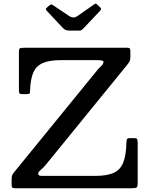

<svg xmlns="http://www.w3.org/2000/svg" viewBox="-20 -1005 802 1025"><path d="M109 -750H659.5Q670.5 -750 673.2 -746Q676 -742 676 -731V-703.5Q676 -684.5 669.8 -674.2Q663.5 -664 655 -654L225.5 -126.5Q213 -110.5 198.5 -98.8Q184 -87 184 -77Q184 -72 188 -69Q192 -66 204 -66H488Q551 -66 586.8 -82.2Q622.5 -98.5 638 -137.5Q653.5 -176.5 655 -245Q655.5 -256.5 657.8 -262Q660 -267.5 672.5 -267.5H696.5Q709.5 -267.5 712.2 -261.8Q715 -256 715 -244V-29.5Q715 -9 709.8 -4.5Q704.5 0 683.5 0H63.5Q51 0 46.5 -3Q42 -6 42 -19V-45.5Q42 -61.5 45 -69.2Q48 -77 55 -85L496.5 -627Q506.5 -640 519.5 -651.8Q532.5 -663.5 532.5 -675Q532.5 -684 498.5 -684H306.5Q243.5 -684 208 -668.2Q172.5 -652.5 157.5 -617Q142.5 -581.5 140.5 -522Q140.5 -507.5 137 -505Q133.5 -502.5 119 -502.5H100.5Q86.5 -502.5 83.8 -507Q81 -511.5 81 -524.5V-726.5Q81 -744 86.2 -747Q91.5 -750 109 -750ZM315.5 -856 231.5 -945.5Q225.5 -951.5 224.8 -955.2Q224 -959 230.5 -964.5L243.5 -976Q251 -982 254.5 -981.2Q258 -980.5 266.5 -975L347 -921Q361 -912 371.8 -911.8Q382.5 -911.5 396 -921L481.5 -981Q489 -986.5 492.8 -985Q496.5 -983.5 503 -977L512 -968.5Q519 -962 519.8 -958.2Q520.5 -954.5 514.5 -947.5L425 -853Q419.5 -847.5 415.5 -844.5Q411.5 -841.5 400 -841.5H352.5Q338 -841.5 330.2 -845.2Q322.5 -849 315.5 -856Z"/></svg>

Font: Besley* Medium
Style: Regular
Weight: 500
Designer: Owen Earl
Foundry: indestructible type*
Version: Version 3.000; ttfautohint (v1.8.3)